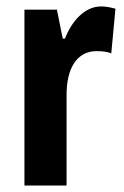

<svg xmlns="http://www.w3.org/2000/svg" viewBox="-20 -577 387 597"><path d="M294 -557C242 -557 202 -509 182 -457H175L157 -547H56V0H187V-279C186 -364 219 -418 280 -418C299 -418 314 -416 326 -411L339 -550C320 -555 307 -557 294 -557Z"/></svg>

Font: Noto Sans Georgian ExtraCondensed Bold
Style: Regular
Weight: 700
Width: 2
Designer: Monotype Design Team, Akaki Razmadze
Foundry: Google LLC
Version: Version 2.005